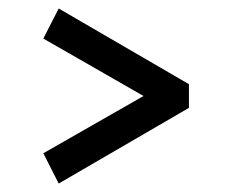

<svg xmlns="http://www.w3.org/2000/svg" viewBox="-20 -561 550 452"><path d="M424.8 -307.1 118.2 -128.9 82 -200.2 317.9 -335 82 -470.2 118.2 -541 424.8 -362.8Z"/></svg>

Font: Unica One
Style: Bold
Weight: 400
Designer: Eduardo Rodriguez Tunni
Foundry: Eduardo Rodriguez Tunni
Version: Version 1.001